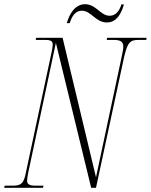

<svg xmlns="http://www.w3.org/2000/svg" viewBox="-40 -894 718 914"><path d="M469 -787C515 -787 538 -830 550 -873H538C529 -844 512 -819 482 -819C438 -819 418 -874 365 -874C317 -874 290 -827 278 -784H292C300 -810 315 -843 350 -843C394 -843 415 -787 469 -787ZM-20 0H165L167 -10H130C101 -10 89 -17 89 -33C89 -42 91 -55 95 -75L226 -690L394 0H417L550 -619C567 -694 580 -704 620 -704H656L658 -714H470L468 -704H503C531 -704 547 -696 547 -673C547 -663 545 -649 538 -618L417 -50L258 -714H132L130 -704H177C199 -704 211 -699 211 -683C211 -677 210 -668 207 -652L81 -62C71 -16 55 -10 17 -10H-18Z"/></svg>

Font: Noto Serif Display ExtraCondensed ExtraLight
Style: Italic
Weight: 200
Width: 2
Italic angle: -12°
Designer: Monotype Design Team
Foundry: Monotype Imaging Inc.
Version: Version 2.009